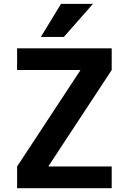

<svg xmlns="http://www.w3.org/2000/svg" viewBox="-20 -983 672 1003"><path d="M69.3 -730.5H563.5V-617.2L233.4 -115.2V-113.3H563.5V0H69.3V-113.3L399.4 -615.2V-617.2H69.3ZM298.8 -962.9H465.8L313.5 -790H193.4Z"/></svg>

Font: Mgen+ 1c bold
Style: Bold
Weight: 700
Designer: [Source Han Sans]
Ryoko NISHIZUKA  (kana & ideographs); Paul D. Hunt (Latin, Greek & Cyrillic); Wenlong ZHANG  (bopomofo
Version: Version 1.059.20150602